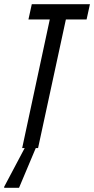

<svg xmlns="http://www.w3.org/2000/svg" viewBox="-49 -708 450 918"><path d="M103 -688H381L365 -615H266L133 0H122L42 190H-29V185L69 0H57L189 -615H87Z"/></svg>

Font: Saira Ultra Condensed Medium
Style: Italic
Weight: 500
Width: 1
Italic angle: -12°
Designer: Hector Gatti with collaboration of the Omnibus-Type team
Foundry: Omnibus-Type
Version: Version 1.001; ttfautohint (v1.8)